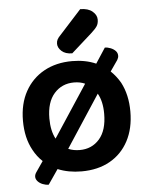

<svg xmlns="http://www.w3.org/2000/svg" viewBox="-55 -763 678 869"><g transform="rotate(-5 284.5 -328.5)"><path d="M528 -237Q528 -160 498 -103.5Q468 -47 413.5 -16.5Q359 14 285 14Q225 14 177 -6L131 61Q117 61 103.5 55.5Q90 50 81.5 40.5Q73 31 73 20Q73 10 80 0L113 -48Q88 -71 71 -103Q40 -159 40 -237Q40 -314 71 -370Q102 -426 157 -456.5Q212 -487 285 -487Q345 -487 393 -466L438 -535Q451 -535 464.5 -529.5Q478 -524 486.5 -515Q495 -506 495 -493Q495 -484 489 -474L455 -425Q480 -401 498 -370Q528 -313 528 -237ZM285 -390Q230 -390 195 -350.5Q160 -311 160 -237Q160 -181 180 -144L335 -380Q313 -390 285 -390ZM233 -93Q256 -83 285 -83Q340 -83 374.5 -122.5Q409 -162 409 -237Q409 -294 388 -330ZM243 -609 342 -718Q378 -718 397.5 -701.5Q417 -685 417 -664Q417 -646 409 -634Q401 -622 382 -605L289 -522Q258 -522 241 -537.5Q224 -553 224 -571Q224 -582 228.5 -590.5Q233 -599 243 -609Z"/></g></svg>

Font: Baloo Bhaijaan 2 SemiBold
Style: Regular
Weight: 600
Designer: Sanskriti Dholi, Noopur Datye and Ek Type
Foundry: Ek Type
Version: Version 1.700